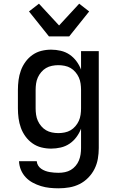

<svg xmlns="http://www.w3.org/2000/svg" viewBox="-20 -797 640 1040"><path d="M297 223Q273 223 249 220.5Q225 218 202 211Q179 204 157.5 192.5Q136 181 119.5 163.5Q103 146 93.5 123.5Q84 101 83 76H179Q180 89 186.5 99.5Q193 110 203 117Q213 124 225 128.5Q237 133 249 135Q261 137 273 138Q285 139 297 139Q315 139 332 135.5Q349 132 363.5 123.5Q378 115 389.5 101.5Q401 88 407.5 72Q414 56 416.5 39Q419 22 419 5V-100Q410 -76 394 -54.5Q378 -33 356.5 -18.5Q335 -4 309 2Q283 8 257 8Q230 8 204 1.5Q178 -5 156 -20.5Q134 -36 118 -58Q102 -80 93 -105Q84 -130 80.5 -156.5Q77 -183 77 -210V-310Q77 -337 80.5 -363.5Q84 -390 93 -415Q102 -440 118 -462Q134 -484 156 -499.5Q178 -515 204 -521.5Q230 -528 257 -528Q283 -528 309 -522Q335 -516 356.5 -501.5Q378 -487 394 -465.5Q410 -444 419 -420V-520H515V5Q515 34 510 63Q505 92 492 118Q479 144 458 165.5Q437 187 411 200Q385 213 356 218Q327 223 297 223ZM296 -76Q313 -76 330.5 -79.5Q348 -83 362.5 -91.5Q377 -100 388.5 -113.5Q400 -127 407 -142.5Q414 -158 416.5 -175.5Q419 -193 419 -210V-310Q419 -327 416.5 -344.5Q414 -362 407 -377.5Q400 -393 388.5 -406.5Q377 -420 362.5 -428.5Q348 -437 330.5 -440.5Q313 -444 296 -444Q279 -444 261.5 -440.5Q244 -437 229.5 -428.5Q215 -420 203.5 -406.5Q192 -393 185 -377.5Q178 -362 175.5 -344.5Q173 -327 173 -310V-210Q173 -193 175.5 -175.5Q178 -158 185 -142.5Q192 -127 203.5 -113.5Q215 -100 229.5 -91.5Q244 -83 261.5 -79.5Q279 -76 296 -76ZM245 -600 137 -735 191 -777 300 -659 409 -777 463 -735 355 -600Z"/></svg>

Font: Iosevka Medium Extended
Style: Regular
Weight: 500
Width: 7
Monospace: yes
Designer: Belleve Invis
Foundry: Belleve Invis
Version: Version 32.5.0; ttfautohint (v1.8.4)